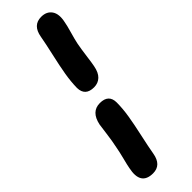

<svg xmlns="http://www.w3.org/2000/svg" viewBox="-325 -783 991 991"><g transform="rotate(-45 171.0 -287.0)"><path d="M195.8 -326.2Q132.3 -326.2 130.9 -386.2Q131.8 -433.1 140.1 -481.7Q148.4 -530.3 163.3 -595.7Q178.2 -661.1 186 -705.1Q198.2 -776.9 259.8 -776.9Q299.3 -776.9 318.4 -749.3Q337.4 -721.7 326.2 -670.9Q323.2 -652.3 311.8 -612.5Q300.3 -572.8 294.9 -546.9Q288.6 -513.7 282.5 -467Q276.4 -420.4 272.9 -403.8Q265.6 -364.3 245.6 -345.2Q225.6 -326.2 195.8 -326.2ZM97.2 203.1Q7.3 203.1 29.8 97.2Q32.7 80.1 43 40.3Q53.2 0.5 58.1 -27.8Q65.9 -63.5 72 -111.3Q78.1 -159.2 80.1 -170.9Q96.2 -248 159.2 -248Q223.1 -248 223.1 -188Q222.7 -142.1 214.8 -93.8Q207 -45.4 192.1 21.7Q177.2 88.9 169.9 131.8Q157.7 203.1 97.2 203.1Z"/></g></svg>

Font: Shantell Sans Bouncy
Style: Bold Italic
Weight: 700
Italic angle: -11.31°
Designer: Stephen Nixon, Anya Danilova, Shantell Martin
Foundry: Arrow Type
Version: Version 1.006;[9816181b4]